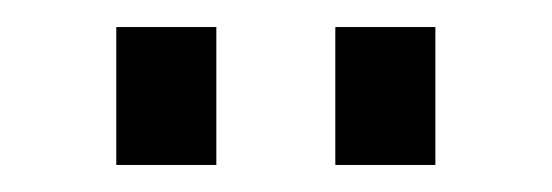

<svg xmlns="http://www.w3.org/2000/svg" viewBox="-20 -746 408 142"><path d="M66 -624V-726H140V-624ZM228 -624V-726H302V-624Z"/></svg>

Font: PTCRaleway Medium
Style: Regular
Weight: 500
Designer: Matt McInerney, Pablo Impallari, Rodrigo Fuenzalida
Foundry: Matt McInerney, Pablo Impallari, Rodrigo Fuenzalida
Version: Version 3.000g; ttfautohint (v1.5) -l 8 -r 28 -G 28 -x 14 -D